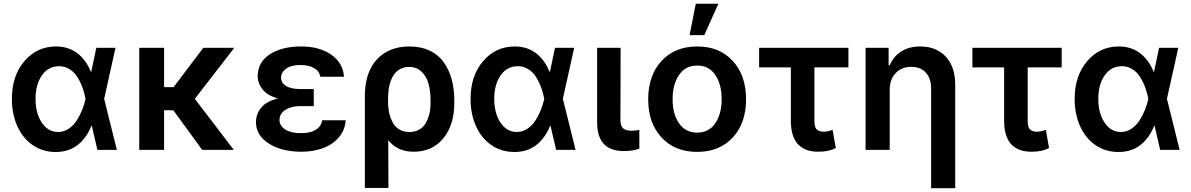

<svg xmlns="http://www.w3.org/2000/svg" viewBox="-20 -801 6367 1026"><path d="M275.9 11.2Q208 10.7 155 -25.4Q102.1 -61.5 72.8 -126.2Q43.5 -190.9 43.5 -272.9Q43.5 -396 110.6 -474.4Q177.7 -552.7 279.3 -552.7Q346.2 -552.7 393.3 -516.6Q440.4 -480.5 465.3 -417.5H467.8L494.6 -545.4H597.2L536.6 -272.9L604.5 0H500.5L470.7 -128.4H468.3Q442.9 -64 394.8 -26.1Q346.7 11.7 275.9 11.2ZM437 -272.9V-273.9Q432.1 -297.9 425.5 -319.3Q418.9 -340.8 407 -365.2Q395 -389.6 380.4 -407Q365.7 -424.3 343.8 -435.8Q321.8 -447.3 295.9 -447.3Q238.8 -447.3 204.3 -398.7Q169.9 -350.1 169.9 -272.9Q169.9 -195.8 203.4 -145.8Q236.8 -95.7 290.5 -95.7Q320.8 -95.7 346.9 -113Q373 -130.4 390.6 -158.2Q408.2 -186 419.4 -214.4Q430.7 -242.7 437 -271.5Z M856.9 -545.4V-335.4H907.7L1066.4 -545.4H1231.9L1021 -272.9L1229.5 0H1060.5L906.2 -211.9H856.9V0H724.1V-545.4Z M1701.7 -158.2H1827.1Q1823.7 -106 1791 -67.4Q1758.3 -28.8 1706.5 -9.5Q1654.8 9.8 1590.8 9.8Q1485.8 9.8 1417 -33.7Q1348.1 -77.1 1347.7 -148.4Q1348.1 -192.4 1376.2 -226.1Q1404.3 -259.8 1464.8 -274.9Q1410.2 -290 1383.8 -322.5Q1357.4 -355 1356.9 -394Q1357.4 -468.3 1421.4 -510.5Q1485.4 -552.7 1589.8 -552.7Q1686.5 -552.7 1749.3 -509.5Q1812 -466.3 1818.4 -391.1H1691.4Q1686.5 -421.4 1658.2 -437.5Q1629.9 -453.6 1584.5 -453.6Q1537.1 -453.6 1509.8 -434.6Q1482.4 -415.5 1481.9 -386.2Q1482.4 -357.9 1508.8 -341.6Q1535.2 -325.2 1583.5 -325.2H1656.7V-233.9H1583.5Q1536.1 -233.9 1504.9 -213.9Q1473.6 -193.8 1473.6 -159.7Q1473.6 -128.9 1504.2 -109.1Q1534.7 -89.4 1586.9 -89.4Q1689 -89.4 1701.7 -158.2Z M1929.7 203.1V-285.6Q1929.7 -414.6 1994.1 -483.6Q2058.6 -552.7 2168 -552.7Q2229 -552.7 2275.6 -530.8Q2322.3 -508.8 2350.8 -469Q2379.4 -429.2 2393.6 -377.4Q2407.7 -325.7 2407.7 -262.7V-252.9Q2408.2 -134.3 2349.4 -62.3Q2290.5 9.8 2189.9 9.8Q2103.5 9.8 2054.7 -52.2L2055.7 203.1ZM2053.7 -245.6Q2054.7 -218.3 2060.5 -193.8Q2066.4 -169.4 2078.6 -146.2Q2090.8 -123 2113.8 -109.4Q2136.7 -95.7 2167.5 -95.7Q2197.8 -95.7 2220.5 -108.6Q2243.2 -121.6 2255.9 -144.5Q2268.6 -167.5 2274.7 -194.3Q2280.8 -221.2 2280.8 -252.9V-262.7Q2280.8 -314.9 2269.8 -354.2Q2258.8 -393.6 2232.2 -418.5Q2205.6 -443.4 2165.5 -443.4Q2136.2 -443.4 2114 -429.7Q2091.8 -416 2078.9 -392.3Q2065.9 -368.7 2059.8 -339.6Q2053.7 -310.5 2053.7 -276.9Z M2727.1 11.2Q2659.2 10.7 2606.2 -25.4Q2553.2 -61.5 2523.9 -126.2Q2494.6 -190.9 2494.6 -272.9Q2494.6 -396 2561.8 -474.4Q2628.9 -552.7 2730.5 -552.7Q2797.4 -552.7 2844.5 -516.6Q2891.6 -480.5 2916.5 -417.5H2918.9L2945.8 -545.4H3048.3L2987.8 -272.9L3055.7 0H2951.7L2921.9 -128.4H2919.4Q2894 -64 2845.9 -26.1Q2797.9 11.7 2727.1 11.2ZM2888.2 -272.9V-273.9Q2883.3 -297.9 2876.7 -319.3Q2870.1 -340.8 2858.2 -365.2Q2846.2 -389.6 2831.5 -407Q2816.9 -424.3 2794.9 -435.8Q2772.9 -447.3 2747.1 -447.3Q2689.9 -447.3 2655.5 -398.7Q2621.1 -350.1 2621.1 -272.9Q2621.1 -195.8 2654.5 -145.8Q2688 -95.7 2741.7 -95.7Q2772 -95.7 2798.1 -113Q2824.2 -130.4 2841.8 -158.2Q2859.4 -186 2870.6 -214.4Q2881.8 -242.7 2888.2 -271.5Z M3170.9 -545.4H3296.4L3295.4 -158.7Q3295.9 -126.5 3310.8 -114.5Q3325.7 -102.5 3354.5 -102.5Q3374.5 -102.5 3396.5 -106.9V-6.3Q3359.4 6.3 3313.5 6.3Q3170.9 6.3 3170.9 -147Z M3665 -613.3 3698.2 -781.2H3818.8L3743.7 -613.3ZM3443.8 -270.5Q3443.8 -397.9 3515.1 -475.3Q3586.4 -552.7 3705.6 -552.7Q3824.7 -552.7 3895.8 -475.3Q3966.8 -397.9 3966.8 -270.5Q3966.8 -143.6 3895.8 -66.4Q3824.7 10.7 3705.6 10.7Q3586.4 10.7 3515.1 -66.4Q3443.8 -143.6 3443.8 -270.5ZM3706.1 -92.3Q3768.6 -92.3 3802.5 -142.6Q3836.4 -192.9 3836.4 -271Q3836.4 -349.6 3802.5 -400.1Q3768.6 -450.7 3706.1 -450.7Q3642.6 -450.7 3608.4 -400.1Q3574.2 -349.6 3574.2 -271Q3574.2 -192.4 3608.4 -142.3Q3642.6 -92.3 3706.1 -92.3Z M4513.7 -545.4V-440.9H4332V-154.3Q4332 -120.6 4345 -108.9Q4357.9 -97.2 4381.3 -97.2Q4400.9 -97.2 4429.2 -106.9L4446.3 -9.8Q4409.2 9.8 4353 9.8Q4206.1 9.8 4206.1 -156.2V-440.9H4036.6V-545.4Z M4734.4 -319.8V0H4605.5V-545.4H4728.5V-452.6H4734.9Q4754.4 -499.5 4796.1 -526.1Q4837.9 -552.7 4897.5 -552.7Q4983.4 -552.7 5033.9 -498.3Q5084.5 -443.8 5084.5 -347.2V204.6H4955.6V-327.6Q4955.6 -381.8 4927.5 -412.8Q4899.4 -443.8 4849.6 -443.8Q4798.3 -443.8 4766.4 -410.6Q4734.4 -377.4 4734.4 -319.8Z M5653.3 -545.4V-440.9H5471.7V-154.3Q5471.7 -120.6 5484.6 -108.9Q5497.6 -97.2 5521 -97.2Q5540.5 -97.2 5568.8 -106.9L5585.9 -9.8Q5548.8 9.8 5492.7 9.8Q5345.7 9.8 5345.7 -156.2V-440.9H5176.3V-545.4Z M5955.1 11.2Q5887.2 10.7 5834.2 -25.4Q5781.2 -61.5 5752 -126.2Q5722.7 -190.9 5722.7 -272.9Q5722.7 -396 5789.8 -474.4Q5856.9 -552.7 5958.5 -552.7Q6025.4 -552.7 6072.5 -516.6Q6119.6 -480.5 6144.5 -417.5H6147L6173.8 -545.4H6276.4L6215.8 -272.9L6283.7 0H6179.7L6149.9 -128.4H6147.5Q6122.1 -64 6074 -26.1Q6025.9 11.7 5955.1 11.2ZM6116.2 -272.9V-273.9Q6111.3 -297.9 6104.7 -319.3Q6098.1 -340.8 6086.2 -365.2Q6074.2 -389.6 6059.6 -407Q6044.9 -424.3 6022.9 -435.8Q6001 -447.3 5975.1 -447.3Q5918 -447.3 5883.5 -398.7Q5849.1 -350.1 5849.1 -272.9Q5849.1 -195.8 5882.6 -145.8Q5916 -95.7 5969.7 -95.7Q6000 -95.7 6026.1 -113Q6052.2 -130.4 6069.8 -158.2Q6087.4 -186 6098.6 -214.4Q6109.9 -242.7 6116.2 -271.5Z"/></svg>

Font: Interop SemBd
Style: Regular
Weight: 600
Designer: Rasmus Andersson, Google, Jang Haemin
Foundry: jhaemin
Version: Version 1.007